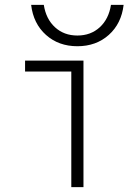

<svg xmlns="http://www.w3.org/2000/svg" viewBox="-20 -769 540 789"><path d="M273 0V-475H83V-520H323V0ZM298 -579Q221 -579 169 -625.5Q117 -672 108 -749H160Q169 -691 206 -657Q243 -623 298 -623Q353 -623 390 -657Q427 -691 436 -749H488Q479 -672 427 -625.5Q375 -579 298 -579Z"/></svg>

Font: M PLUS Code Latin Light
Style: Regular
Weight: 300
Designer: Coji Morishita
Foundry: UNDERFOREST DESIGN
Version: Version 1.002; ttfautohint (v1.8.3)